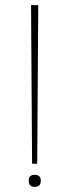

<svg xmlns="http://www.w3.org/2000/svg" viewBox="-20 -719 271 748"><path d="M125 -81H105L101 -699H129ZM92 -15Q92 -38 115 -38Q139 -38 139 -15Q139 9 115 9Q92 9 92 -15Z"/></svg>

Font: Moniqa Thin Paragraph
Style: Regular
Weight: 100
Designer: Rajesh Rajput
Foundry: Rajesh Rajput
Version: Version 1.000